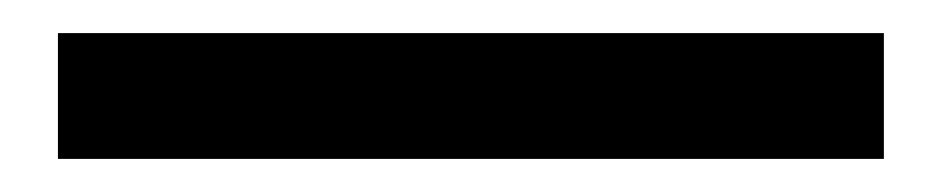

<svg xmlns="http://www.w3.org/2000/svg" viewBox="-20 39 569 116"><path d="M514 59V135H15V59Z"/></svg>

Font: Violet Sans
Style: Regular
Weight: 400
Designer: Calvin Waterman
Foundry: Violet Office
Version: Version 1.013